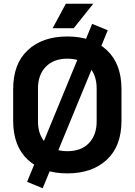

<svg xmlns="http://www.w3.org/2000/svg" viewBox="-20 -908 716 1021"><path d="M338 14Q206 14 128 -58.5Q50 -131 50 -266V-434Q50 -569 128 -641.5Q206 -714 338 -714Q470 -714 548 -641.5Q626 -569 626 -434V-266Q626 -131 548 -58.5Q470 14 338 14ZM338 -104Q412 -104 453 -147Q494 -190 494 -262V-438Q494 -510 453 -553Q412 -596 338 -596Q265 -596 223.5 -553Q182 -510 182 -438V-262Q182 -190 223.5 -147Q265 -104 338 -104ZM553 -747 207 93 124 59 470 -781ZM372 -758H260L330 -888H476Z"/></svg>

Font: Space Grotesk Variable Light
Style: Regular
Weight: 300
Designer: Florian Karsten
Foundry: Florian Karsten
Version: Version 2.000